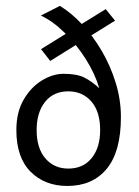

<svg xmlns="http://www.w3.org/2000/svg" viewBox="-20 -613 465 642"><path d="M205.1 8.8Q129.9 8.8 82.3 -38.8Q34.7 -86.4 34.7 -178.2Q34.7 -237.8 59.1 -279.8Q83.5 -321.8 120.1 -344Q156.7 -366.2 192.4 -366.2Q236.8 -366.2 261.7 -353.8Q286.6 -341.3 312 -317.9Q297.4 -367.2 266.6 -415.8Q235.8 -464.4 196.5 -503.2Q157.2 -542 116.7 -561L180.2 -593.3Q218.3 -570.3 254.6 -531.5Q291 -492.7 320.3 -442.6Q349.6 -392.6 366.9 -336.2Q384.3 -279.8 384.3 -221.7Q384.3 -106 336.9 -48.6Q289.6 8.8 205.1 8.8ZM208.5 -49.3Q258.3 -49.3 286.6 -84.5Q314.9 -119.6 314.9 -178.2Q314.9 -239.7 285.4 -273.7Q255.9 -307.6 208.5 -307.6Q158.7 -307.6 130.6 -272.2Q102.5 -236.8 102.5 -178.2Q102.5 -117.2 131.8 -83.3Q161.1 -49.3 208.5 -49.3ZM147.9 -409.2 117.2 -448.7 333.5 -582.5 364.7 -543.9Z"/></svg>

Font: Harmattan
Style: Regular
Weight: 400
Designer: George W. Nuss III and SIL International
Foundry: SIL International
Version: Version 4.000